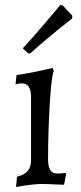

<svg xmlns="http://www.w3.org/2000/svg" viewBox="-20 -735 322 767"><path d="M48 -29Q78 -37 91 -52.5Q104 -68 104 -94V-348Q104 -402 67 -402Q60 -402 50 -400Q46 -399 42 -398L46 -435Q71 -439 96.5 -443.5Q122 -448 143 -453Q168 -458 190 -464L195 -452Q190 -441 186 -406.5Q182 -372 179 -323Q176 -274 174 -215.5Q172 -157 172 -98Q172 -42 207 -42Q212 -42 218 -42Q224 -42 229 -43Q235 -43 242 -44L244 -40L236 3Q221 3 205 2Q191 1 176 0.5Q161 0 147 0Q131 0 113 2Q95 4 80 6Q62 9 44 12ZM268 -661Q242 -641 215 -619Q191 -599 161.5 -574.5Q132 -550 100 -521L91 -523L71 -542Q98 -571 124.5 -601.5Q151 -632 173 -658Q198 -687 221 -715L231 -713L269 -672Z"/></svg>

Font: Alegreya
Style: Regular
Weight: 400
Designer: Juan Pablo del Peral
Foundry: Juan Pablo del Peral
Version: Version 1.003